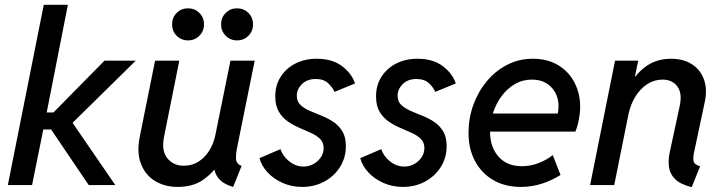

<svg xmlns="http://www.w3.org/2000/svg" viewBox="-20 -772 3015 801"><path d="M12.7 0 162.6 -752H263.2L174.8 -302.7H221.2L189 -288.6L416 -519H546.4L265.1 -242.2L257.8 -295.9L460.9 0H350.1L174.3 -259.8L205.1 -231.9H160.6L113.8 0Z M721.2 7.8Q667.5 7.8 627 -16.8Q586.4 -41.5 568.1 -88.4Q549.8 -135.3 563 -201.2L627 -519H728L665 -204.6Q652.3 -143.1 678 -111.8Q703.6 -80.6 746.6 -80.6Q781.7 -80.6 808.8 -98.1Q835.9 -115.7 853.8 -145Q871.6 -174.3 878.4 -208.5L941.4 -519H1042.5L968.3 -151.9Q963.4 -126 964.8 -107.2Q966.3 -88.4 987.8 -79.6L952.6 7.8Q906.7 -5.4 887.9 -33.2Q869.1 -61 875 -91.8L909.2 -63H845.2L897.9 -97.2Q871.1 -52.7 828.4 -22.5Q785.6 7.8 721.2 7.8ZM968.8 -603.5Q940.9 -603.5 921.6 -622.8Q902.3 -642.1 902.3 -670.4Q902.3 -698.7 921.6 -718Q940.9 -737.3 968.8 -737.3Q997.1 -737.3 1016.4 -718Q1035.6 -698.7 1035.6 -670.4Q1035.6 -642.1 1016.4 -622.8Q997.1 -603.5 968.8 -603.5ZM764.6 -603.5Q736.3 -603.5 717 -622.8Q697.8 -642.1 697.8 -670.4Q697.8 -698.7 717 -718Q736.3 -737.3 764.6 -737.3Q792.5 -737.3 811.8 -718Q831.1 -698.7 831.1 -670.4Q831.1 -642.1 811.8 -622.8Q792.5 -603.5 764.6 -603.5Z M1241.2 7.8Q1196.3 7.8 1158.7 -9Q1121.1 -25.9 1095.9 -53.2Q1070.8 -80.6 1062.5 -112.3L1150.4 -149.9Q1158.7 -121.6 1186 -99.4Q1213.4 -77.1 1246.6 -77.1Q1269 -77.1 1288.1 -87.9Q1307.1 -98.6 1318.6 -116Q1330.1 -133.3 1330.1 -153.8Q1330.1 -177.7 1315.7 -192.1Q1301.3 -206.5 1278.3 -217Q1255.4 -227.5 1229.5 -238.5Q1203.6 -249.5 1180.7 -265.4Q1157.7 -281.2 1143.1 -306.2Q1128.4 -331.1 1128.4 -370.1Q1128.4 -417 1151.4 -452.4Q1174.3 -487.8 1213.1 -507.3Q1252 -526.9 1300.8 -526.9Q1367.7 -526.9 1408.2 -495.1Q1448.7 -463.4 1460.9 -423.8L1375.5 -388.7Q1367.7 -407.2 1349.1 -424.8Q1330.6 -442.4 1296.9 -442.4Q1261.2 -442.4 1239.7 -421.1Q1218.3 -399.9 1218.3 -372.6Q1218.3 -348.6 1233.2 -334.5Q1248 -320.3 1271.2 -310.1Q1294.4 -299.8 1320.6 -289.6Q1346.7 -279.3 1369.9 -264.2Q1393.1 -249 1408 -224.9Q1422.9 -200.7 1422.9 -162.1Q1422.9 -113.8 1398.4 -75.2Q1374 -36.6 1332.8 -14.4Q1291.5 7.8 1241.2 7.8Z M1661.6 7.8Q1616.7 7.8 1579.1 -9Q1541.5 -25.9 1516.4 -53.2Q1491.2 -80.6 1482.9 -112.3L1570.8 -149.9Q1579.1 -121.6 1606.4 -99.4Q1633.8 -77.1 1667 -77.1Q1689.5 -77.1 1708.5 -87.9Q1727.5 -98.6 1739 -116Q1750.5 -133.3 1750.5 -153.8Q1750.5 -177.7 1736.1 -192.1Q1721.7 -206.5 1698.7 -217Q1675.8 -227.5 1649.9 -238.5Q1624 -249.5 1601.1 -265.4Q1578.1 -281.2 1563.5 -306.2Q1548.8 -331.1 1548.8 -370.1Q1548.8 -417 1571.8 -452.4Q1594.7 -487.8 1633.5 -507.3Q1672.4 -526.9 1721.2 -526.9Q1788.1 -526.9 1828.6 -495.1Q1869.1 -463.4 1881.3 -423.8L1795.9 -388.7Q1788.1 -407.2 1769.5 -424.8Q1751 -442.4 1717.3 -442.4Q1681.6 -442.4 1660.2 -421.1Q1638.7 -399.9 1638.7 -372.6Q1638.7 -348.6 1653.6 -334.5Q1668.5 -320.3 1691.7 -310.1Q1714.8 -299.8 1741 -289.6Q1767.1 -279.3 1790.3 -264.2Q1813.5 -249 1828.4 -224.9Q1843.3 -200.7 1843.3 -162.1Q1843.3 -113.8 1818.8 -75.2Q1794.4 -36.6 1753.2 -14.4Q1711.9 7.8 1661.6 7.8Z M2152.8 7.8Q2086.9 7.8 2037.8 -20.8Q1988.8 -49.3 1961.7 -100.1Q1934.6 -150.9 1934.6 -217.3Q1934.6 -277.8 1954.3 -333.3Q1974.1 -388.7 2010.3 -432.4Q2046.4 -476.1 2095.5 -501.5Q2144.5 -526.9 2203.1 -526.9Q2264.6 -526.9 2309.1 -499.8Q2353.5 -472.7 2377 -427Q2400.4 -381.3 2400.4 -326.7Q2400.4 -310.1 2397.7 -290.8Q2395 -271.5 2390.6 -253.7Q2386.2 -235.8 2380.4 -223.1H2003.9L2017.1 -298.3H2306.6Q2308.6 -306.2 2309.3 -314.2Q2310.1 -322.3 2310.1 -329.6Q2310.1 -376.5 2280 -408.2Q2250 -439.9 2199.2 -439.9Q2160.2 -439.9 2128.2 -421.4Q2096.2 -402.8 2073 -371.6Q2049.8 -340.3 2037.1 -301.8Q2024.4 -263.2 2024.4 -222.7Q2024.4 -158.7 2059.6 -118.7Q2094.7 -78.6 2157.2 -78.6Q2193.4 -78.6 2227.3 -91.8Q2261.2 -105 2286.1 -125L2318.4 -42Q2283.7 -20 2241.7 -6.1Q2199.7 7.8 2152.8 7.8Z M2865.7 8.8Q2818.8 -2.9 2796.9 -24.4Q2774.9 -45.9 2771 -74.2Q2767.1 -102.5 2773.4 -133.8L2815.4 -328.6Q2827.1 -381.8 2806.2 -410.9Q2785.2 -439.9 2743.7 -439.9Q2709.5 -439.9 2680.4 -421.1Q2651.4 -402.3 2630.9 -369.4Q2610.4 -336.4 2601.6 -293.9L2542.5 0H2441.9L2545.9 -519H2642.6L2628.9 -453.1H2646.5L2603.5 -411.1Q2634.3 -467.3 2677.7 -497.1Q2721.2 -526.9 2779.8 -526.9Q2831.1 -526.9 2866.7 -503.9Q2902.3 -481 2917 -439.9Q2931.6 -398.9 2919.9 -345.2L2877.4 -145Q2869.6 -111.3 2874 -97.7Q2878.4 -84 2900.9 -78.6Z"/></svg>

Font: Reddit Sans Medium
Style: Italic
Weight: 500
Italic angle: -11.25°
Designer: Stephen Hutchings
Version: Version 1.013